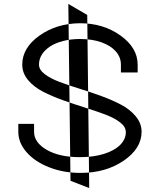

<svg xmlns="http://www.w3.org/2000/svg" viewBox="-20 -858 791 975"><path d="M327 -838 423 -782 433 97 338 60ZM679 -530Q679 -615 592 -677.5Q505 -740 386 -740Q267 -739 180 -677Q93 -615 93 -530Q93 -487 122 -452Q151 -417 197.5 -393Q244 -369 300 -349Q356 -329 412 -311.5Q468 -294 514.5 -276.5Q561 -259 590 -236.5Q619 -214 619 -187Q619 -151 590 -122Q561 -93 508 -76.5Q455 -60 387 -60Q385 -60 384 -60Q282 -60 217.5 -97Q153 -134 153 -189V-229H73V-189Q73 -133 115 -85Q157 -37 229.5 -8.5Q302 20 387 20Q389 20 390 20Q517 20 608 -42Q699 -104 699 -189Q699 -231 670 -266.5Q641 -302 595.5 -326Q550 -350 494 -370.5Q438 -391 382.5 -408Q327 -425 281 -442.5Q235 -460 206.5 -482Q178 -504 178 -530Q178 -558 193 -581.5Q208 -605 235 -622.5Q262 -640 301 -650Q340 -660 386 -660Q448 -660 495.5 -643Q543 -626 568.5 -596.5Q594 -567 594 -530V-490H679Z"/></svg>

Font: Nordica Advanced
Style: RegularExtended
Weight: 300
Version: Version 1.07